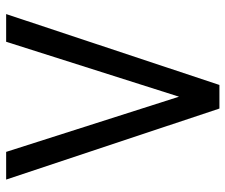

<svg xmlns="http://www.w3.org/2000/svg" viewBox="-76 -676 751 640"><g transform="rotate(90 300.0 -355.5)"><path d="M301.8 -576.2 118.7 0H26.4L262.7 -710.9H341.3L578.1 0H485.8Z"/></g></svg>

Font: Roboto Mono
Style: Regular
Weight: 400
Designer: Google
Version: Version 2.000985; 2015; ttfautohint (v1.3)